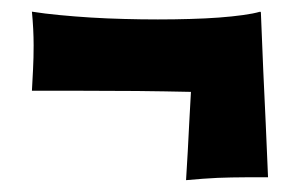

<svg xmlns="http://www.w3.org/2000/svg" viewBox="-20 -427 517 326"><path d="M435.1 -126H398.9Q384.8 -126 373 -125.7Q361.3 -125.5 349.4 -125Q337.4 -124.5 324.5 -123.5Q311.5 -122.6 295.9 -121.1Q297.4 -144.5 298.8 -169.9Q299.8 -191.9 301.3 -218.3Q302.7 -244.6 304.2 -271Q258.8 -272 212.2 -272.5Q165.5 -272.9 118.2 -272.9H34.2Q35.2 -289.6 36.1 -309.1Q37.1 -328.6 37.1 -350.1Q37.1 -377 34.2 -407.2Q55.7 -403.8 81.3 -401.4Q106.9 -398.9 134.5 -397.2Q162.1 -395.5 190.9 -394.8Q219.7 -394 248 -394Q276.4 -394 302.7 -394.8Q329.1 -395.5 351.8 -397.2Q374.5 -398.9 392.3 -401.4Q410.2 -403.8 421.9 -407.2L420.9 -405.8L422.9 -407.2Q424.8 -356.9 427 -307.1Q429.2 -257.3 431.2 -216.8Q433.1 -169.4 435.1 -126Z"/></svg>

Font: Rum Raisin
Style: Regular
Weight: 400
Designer: Astigmatic (AOETI)
Foundry: Astigmatic (AOETI)
Version: Version 1.000